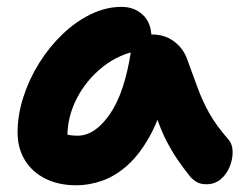

<svg xmlns="http://www.w3.org/2000/svg" viewBox="-20 -540 723 570"><path d="M205.8 10Q154 10 114.9 -9.5Q75.8 -29 54 -64.4Q32.2 -99.8 32.2 -147Q32.2 -198 49.1 -251.1Q66 -304.2 96 -352.3Q126 -400.4 165.4 -438.2Q204.8 -476 249.8 -497.8Q294.8 -519.6 341.2 -519.6Q378.4 -519.6 404 -495.9Q429.6 -472.2 429.6 -428Q429.6 -412.2 420.6 -403Q411.6 -393.8 398 -391Q334 -380.6 284.9 -341.3Q235.8 -302 207.9 -247.6Q180 -193.2 180 -134.2Q180 -116.6 182.7 -102.1Q185.4 -87.6 193.4 -65.6L125 -168.2Q149.4 -149.8 167.6 -143.5Q185.8 -137.2 210.6 -137.2Q261.8 -137.2 305.9 -200.8Q350 -264.4 368.6 -387Q372.4 -411.2 390.3 -424.4Q408.2 -437.6 431.2 -437.6Q469.6 -437.6 497 -416.8Q524.4 -396 535.2 -365.2Q552.4 -318.6 566.7 -279.4Q581 -240.2 601.4 -203.8Q621.8 -167.4 656.6 -127.8Q670 -113.2 670.6 -90.8Q671.2 -68.4 662.2 -45.8Q653.2 -23.2 635.5 -8.1Q617.8 7 592.8 7Q575 7 563.8 0.3Q552.6 -6.4 544.6 -15.6Q523.2 -42.4 506.2 -67.5Q489.2 -92.6 474.5 -121.1Q459.8 -149.6 447.2 -185.4Q434.6 -221.2 422.2 -267.6L475.4 -272.2Q455.6 -192.2 425.8 -137.9Q396 -83.6 360.3 -51Q324.6 -18.4 285.3 -4.2Q246 10 205.8 10Z"/></svg>

Font: Shantell Sans Light
Style: Regular
Weight: 300
Designer: Stephen Nixon, Anya Danilova, Shantell Martin
Foundry: Arrow Type
Version: Version 1.011;[c5ecc13dd]